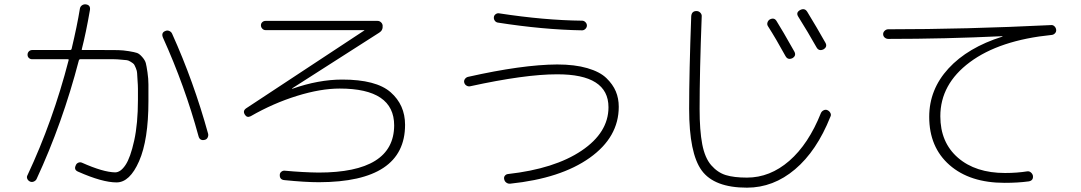

<svg xmlns="http://www.w3.org/2000/svg" viewBox="-20 -823 5040 895"><path d="M108.4 -6.8Q226.6 -258.8 299.8 -542Q301.8 -546.9 295.9 -546.9H129.9Q121.1 -546.9 114.7 -552.7Q108.4 -558.6 108.4 -567.9Q108.4 -577.1 114.7 -583.5Q121.1 -589.8 129.9 -589.8H306.6Q311.5 -589.8 313.5 -593.8Q339.8 -704.1 352.5 -783.2Q354.5 -793 362.3 -798.3Q370.1 -803.7 379.9 -802.7Q402.3 -799.8 399.4 -777.3Q380.9 -669.9 361.3 -593.8Q359.4 -589.8 365.2 -589.8H462.9Q506.8 -589.8 530.3 -589.4Q553.7 -588.9 580.6 -584.5Q607.4 -580.1 618.7 -576.2Q629.9 -572.3 643.1 -557.1Q656.2 -542 659.7 -528.8Q663.1 -515.6 667.5 -485.8Q671.9 -456.1 671.9 -429.2Q671.9 -402.3 671.9 -351.6Q671.9 -170.9 628.4 -71.8Q585 27.3 523.4 27.3Q457 27.3 344.7 -22.5Q323.2 -31.2 333 -51.8Q335.9 -60.5 344.7 -64.5Q353.5 -68.4 362.3 -64.5Q460.9 -20.5 516.6 -19.5Q542 -19.5 564.9 -53.7Q587.9 -87.9 605.5 -167.5Q623 -247.1 623 -357.4Q623 -393.6 623 -409.2Q623 -424.8 621.1 -449.2Q619.1 -473.6 619.1 -482.4Q619.1 -491.2 613.3 -505.4Q607.4 -519.5 604.5 -523.4Q601.6 -527.3 589.8 -534.7Q578.1 -542 571.3 -542.5Q564.5 -543 544.9 -544.9Q525.4 -546.9 512.2 -546.9Q499 -546.9 469.7 -546.9H353.5Q349.6 -546.9 347.7 -542Q271.5 -249 150.4 11.7Q146.5 19.5 137.2 23.4Q127.9 27.3 119.1 22.9Q110.4 18.6 106.9 9.8Q103.5 1 108.4 -6.8ZM905.3 -188.5Q841.8 -421.9 739.3 -648.4Q730.5 -670.9 751 -678.7Q759.8 -682.6 769 -678.7Q778.3 -674.8 782.2 -666Q882.8 -443.4 950.2 -199.2Q952.1 -190.4 947.8 -181.6Q943.4 -172.9 933.6 -170.9Q911.1 -166 905.3 -188.5Z M1148.4 -281.2Q1130.9 -272.5 1121.1 -289.1Q1110.4 -306.6 1127.9 -318.4L1677.7 -680.7Q1678.7 -680.7 1678.7 -681.6Q1678.7 -682.6 1677.7 -682.6H1217.8Q1209 -682.6 1202.6 -689.5Q1196.3 -696.3 1196.3 -705.1Q1196.3 -713.9 1202.6 -719.7Q1209 -725.6 1217.8 -725.6H1740.2Q1749 -725.6 1755.9 -719.2Q1762.7 -712.9 1763.7 -704.1Q1765.6 -681.6 1748 -670.9L1341.8 -411.1V-409.2H1342.8Q1464.8 -452.1 1575.2 -452.1Q1733.4 -452.1 1800.8 -393.1Q1868.2 -334 1868.2 -241.2Q1868.2 25.4 1466.8 26.4Q1402.3 26.4 1305.7 16.6Q1283.2 14.6 1284.2 -7.8Q1284.2 -16.6 1291.5 -22.5Q1298.8 -28.3 1307.6 -27.3Q1392.6 -19.5 1464.8 -18.6Q1816.4 -18.6 1817.4 -238.3Q1817.4 -410.2 1563.5 -410.2Q1474.6 -410.2 1364.3 -376Q1253.9 -341.8 1148.4 -281.2Z M2171.9 -420.9Q2163.1 -418.9 2154.8 -423.8Q2146.5 -428.7 2144 -438Q2141.6 -447.3 2147.5 -455.1Q2153.3 -462.9 2162.1 -464.8Q2414.1 -521.5 2577.1 -522.5Q2659.2 -522.5 2717.8 -505.4Q2776.4 -488.3 2806.6 -459Q2836.9 -429.7 2850.6 -397Q2864.3 -364.3 2864.3 -325.2Q2864.3 -183.6 2729 -87.4Q2593.8 8.8 2358.4 33.2Q2348.6 34.2 2340.3 28.3Q2332 22.5 2330.1 11.7Q2328.1 2.9 2333.5 -3.9Q2338.9 -10.7 2347.7 -11.7Q2565.4 -36.1 2690.9 -120.6Q2816.4 -205.1 2816.4 -323.2Q2816.4 -477.5 2576.2 -476.6Q2426.8 -476.6 2171.9 -420.9ZM2307.6 -760.7Q2517.6 -728.5 2693.4 -726.6Q2702.1 -726.6 2709 -719.7Q2715.8 -712.9 2715.8 -704.1Q2715.8 -695.3 2709 -688.5Q2702.1 -681.6 2693.4 -681.6Q2511.7 -684.6 2299.8 -717.8Q2291 -719.7 2286.1 -727.1Q2281.2 -734.4 2282.2 -743.2Q2283.2 -752 2291 -757.3Q2298.8 -762.7 2307.6 -760.7Z M3568.4 -732.4Q3589.8 -743.2 3600.6 -723.6Q3626 -683.6 3682.6 -583Q3693.4 -563.5 3673.8 -551.8Q3652.3 -542 3641.6 -561.5Q3597.7 -641.6 3559.6 -701.2Q3554.7 -709 3557.6 -718.3Q3560.5 -727.5 3568.4 -732.4ZM3710 -776.4Q3731.4 -787.1 3743.2 -767.6Q3789.1 -692.4 3828.1 -623Q3837.9 -604.5 3818.4 -592.8Q3796.9 -583 3786.1 -602.5Q3747.1 -671.9 3701.2 -745.1Q3688.5 -764.6 3710 -776.4ZM3461.9 51.8Q3309.6 51.8 3251 -28.3Q3192.4 -108.4 3192.4 -315.4Q3192.4 -487.3 3202.1 -747.1Q3204.1 -771.5 3226.6 -771.5Q3237.3 -771.5 3244.6 -763.7Q3252 -755.9 3251 -746.1Q3241.2 -488.3 3241.2 -315.4Q3241.2 -214.8 3253.4 -150.9Q3265.6 -86.9 3295.4 -52.7Q3325.2 -18.6 3363.3 -6.8Q3401.4 4.9 3461.9 4.9Q3569.3 4.9 3659.2 -73.2Q3749 -151.4 3806.6 -295.9Q3810.5 -304.7 3819.8 -309.1Q3829.1 -313.5 3837.9 -309.1Q3846.7 -304.7 3851.1 -295.9Q3855.5 -287.1 3850.6 -278.3Q3787.1 -119.1 3686 -33.7Q3585 51.8 3461.9 51.8Z M4121.1 -641.6Q4111.3 -641.6 4104 -647.9Q4096.7 -654.3 4096.7 -664.1Q4096.7 -672.9 4104 -679.7Q4111.3 -686.5 4120.1 -686.5Q4481.4 -686.5 4879.9 -706.1Q4888.7 -707 4895.5 -700.2Q4902.3 -693.4 4903.3 -684.1Q4904.3 -674.8 4897.9 -668Q4891.6 -661.1 4882.8 -660.2Q4638.7 -635.7 4501 -533.2Q4363.3 -430.7 4363.3 -281.2Q4363.3 -159.2 4445.3 -87.9Q4527.3 -16.6 4665 -16.6Q4720.7 -16.6 4769.5 -24.4Q4778.3 -25.4 4785.6 -19Q4793 -12.7 4794.9 -3.9Q4797.9 18.6 4775.4 22.5Q4725.6 29.3 4663.1 29.3Q4501 29.3 4406.2 -53.7Q4311.5 -136.7 4311.5 -278.3Q4311.5 -406.2 4401.4 -503.9Q4491.2 -601.6 4652.3 -652.3Q4653.3 -652.3 4653.3 -653.3Q4653.3 -654.3 4651.4 -654.3Q4383.8 -641.6 4121.1 -641.6Z"/></svg>

Font: Rounded-L Mgen+ 1mn light
Style: Regular
Weight: 200
Designer: [Source Han Sans]
Ryoko NISHIZUKA  (kana & ideographs); Paul D. Hunt (Latin, Greek & Cyrillic); Wenlong ZHANG  (bopomofo
Version: Version 1.059.20150602